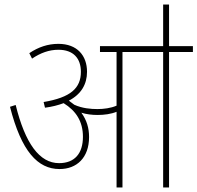

<svg xmlns="http://www.w3.org/2000/svg" viewBox="-20 -825 869 845"><path d="M372 -222C372 -261 362 -296 338 -329C360 -322 385 -319 410 -319C438 -319 469 -323 493 -333V0H519V-596H698V0H724V-596H829V-622H724V-805H698V-622H420V-596H493V-360C468 -349 436 -345 409 -345C380 -345 342 -348 307 -364C299 -370 291 -376 283 -382C337 -410 363 -454 363 -509C363 -580 320 -632 237 -632C191 -632 149 -618 109 -591L121 -567C158 -592 196 -606 237 -606C303 -606 336 -568 336 -509C336 -437 291 -396 172 -376L178 -351C209 -355 236 -362 260 -371C315 -337 345 -290 345 -223C345 -149 308 -107 240 -107C154 -107 91 -193 49 -363L24 -355C74 -159 146 -81 242 -81C318 -81 372 -131 372 -222Z"/></svg>

Font: Noto Sans Devanagari SemiCondensed Thin
Style: Regular
Weight: 100
Width: 4
Designer: Jelle Bosma - Monotype Design Team
Foundry: Monotype Imaging Inc.
Version: Version 2.004